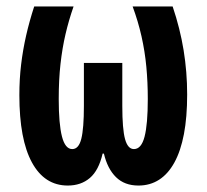

<svg xmlns="http://www.w3.org/2000/svg" viewBox="-20 -565 640 595"><path d="M190 10Q118 10 79 -61.5Q40 -133 40 -270Q40 -320 45.5 -365.5Q51 -411 61 -455Q71 -499 86 -545H208Q193 -502 183 -459Q173 -416 167.5 -367Q162 -318 162 -258Q162 -181 172 -142Q182 -103 204 -103Q224 -103 232 -135Q240 -167 240 -237V-370H359V-237Q359 -165 367.5 -134Q376 -103 395 -103Q418 -103 428 -141.5Q438 -180 438 -258Q438 -310 433.5 -358Q429 -406 418.5 -452.5Q408 -499 391 -545H515Q538 -477 549 -409.5Q560 -342 560 -272Q560 -202 550 -149.5Q540 -97 520.5 -61.5Q501 -26 473 -8Q445 10 409 10Q366 10 339.5 -16Q313 -42 302 -89H298Q286 -37 258.5 -13.5Q231 10 190 10Z"/></svg>

Font: Noto Sans Mono
Style: Bold
Weight: 700
Designer: Monotype Design Team
Foundry: Monotype Imaging Inc.
Version: Version 2.014